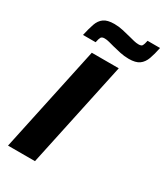

<svg xmlns="http://www.w3.org/2000/svg" viewBox="-221 -991 927 1080"><g transform="rotate(30 243.0 -451.5)"><path d="M20 0 167 -688H342L195 0ZM74 -750Q84 -795 95 -827Q106 -859 129 -875.5Q152 -892 197 -892Q226 -892 253.5 -885.5Q281 -879 305 -873Q324 -868 340 -864Q356 -860 371 -860Q389 -860 394.5 -869Q400 -878 405 -903H486Q477 -858 465.5 -826.5Q454 -795 431 -778.5Q408 -762 364 -762Q334 -762 307 -768Q280 -774 256 -780Q237 -785 220.5 -789.5Q204 -794 190 -794Q172 -794 166.5 -784.5Q161 -775 156 -750Z"/></g></svg>

Font: Saira
Style: Bold Italic
Weight: 700
Italic angle: -12°
Designer: Hector Gatti with collaboration of the Omnibus-Type team
Foundry: Omnibus-Type
Version: Version 1.100; ttfautohint (v1.8.3)